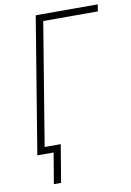

<svg xmlns="http://www.w3.org/2000/svg" viewBox="-98 -795 699 1021"><g transform="rotate(-10 252.0 -284.5)"><path d="M108 166 136 0H48L169 -735H504L498 -698H203L94 -37H181L147 166Z"/></g></svg>

Font: Iosevka Term Curly XLt Obl
Style: Regular
Weight: 200
Italic angle: -9°
Designer: Belleve Invis
Foundry: Belleve Invis
Version: Version 32.3.0